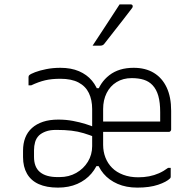

<svg xmlns="http://www.w3.org/2000/svg" viewBox="-20 -845 890 875"><path d="M255 -536Q304 -536 340 -520.5Q376 -505 399 -477.5Q422 -450 432 -413L413 -443H438L419 -413Q435 -469 478.5 -502.5Q522 -536 589 -536Q643 -536 681 -513Q719 -490 739.5 -446.5Q760 -403 760 -340Q760 -319 760 -297.5Q760 -276 760 -255Q760 -252 758.5 -249.5Q757 -247 755 -245.5Q753 -244 749 -244Q711 -244 673.5 -244Q636 -244 598 -244Q560 -244 522.5 -244Q485 -244 447 -244H437V-291Q471 -291 505 -291Q539 -291 573.5 -291Q608 -291 642 -291Q676 -291 710 -291Q710 -298 710 -305Q710 -312 710 -319.5Q710 -327 710 -334Q710 -378 701.5 -408Q693 -438 675 -457Q659 -474 635.5 -481.5Q612 -489 580 -489Q541 -489 511.5 -471Q482 -453 466 -421Q450 -389 450 -348V-185Q450 -154 460.5 -127Q471 -100 491 -80Q511 -60 541.5 -48.5Q572 -37 610 -37Q636 -37 659.5 -41.5Q683 -46 704.5 -55.5Q726 -65 746 -80H758Q758 -70 758 -60Q758 -50 758 -40Q758 -38 757.5 -36Q757 -34 755 -32Q739 -16 700.5 -3Q662 10 606 10Q555 10 516 -7Q477 -24 452 -53.5Q427 -83 417 -122L435 -88H412L433 -122Q422 -84 396.5 -54Q371 -24 332.5 -7Q294 10 244 10Q192 10 156.5 -6Q121 -22 103 -53.5Q85 -85 85 -129V-158Q85 -191 95 -217Q105 -243 125.5 -261.5Q146 -280 176 -290Q206 -300 246 -300Q281 -300 312.5 -294Q344 -288 369.5 -280Q395 -272 411 -265H418V-218Q388 -230 361.5 -238Q335 -246 305.5 -249.5Q276 -253 236 -253Q208 -253 189 -246Q170 -239 158 -228Q145 -215 140 -197.5Q135 -180 135 -160V-130Q135 -83 162.5 -60.5Q190 -38 242 -38H252Q294 -38 327.5 -57Q361 -76 380.5 -108Q400 -140 400 -179V-348Q400 -390 385 -421Q370 -452 338 -469Q306 -486 255 -486Q215 -486 185.5 -479Q156 -472 122 -456H110Q110 -466 110 -475Q110 -484 110 -494Q110 -497 111 -499Q112 -501 113 -502Q119 -508 140 -516Q161 -524 191 -530Q221 -536 255 -536ZM525 -825Q542 -825 551.5 -825Q561 -825 575 -825Q583 -825 584.5 -819Q586 -813 581 -807Q558 -777 539.5 -753Q521 -729 501.5 -704.5Q482 -680 455 -645Q453 -642 448.5 -639.5Q444 -637 438 -637Q428 -637 419.5 -637Q411 -637 402 -637Q422 -667 442.5 -698.5Q463 -730 484 -762Q505 -794 525 -825Z"/></svg>

Font: Recursive Sans Linear Light
Style: Regular
Weight: 300
Version: Version 1.085